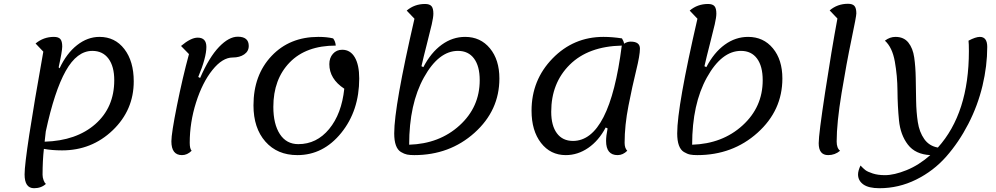

<svg xmlns="http://www.w3.org/2000/svg" viewBox="-20 -795 5267 1015"><path d="M160 200Q110 200 110 127Q110 32 209 -522L168 -565Q210 -600 265 -600Q289 -600 299 -588.5Q309 -577 309 -549Q309 -525 290 -439L295 -434Q332 -513 387.5 -556.5Q443 -600 506 -600Q588 -600 637.5 -535.5Q687 -471 687 -365Q687 -213 576 -106.5Q465 0 308 0Q254 0 212 -8Q205 55 205 129Q205 143 210.5 158Q216 173 223 177Q198 200 160 200ZM468 -526Q387 -526 327.5 -420Q268 -314 222 -100L216 -46Q384 -51 484 -139Q584 -227 584 -371Q584 -444 553.5 -485Q523 -526 468 -526Z M942 25Q886 25 886 -48Q886 -90 915.5 -237Q945 -384 979 -509L937 -552Q989 -596 1025 -596Q1071 -596 1071 -547Q1071 -491 1028 -388L1038 -383Q1086 -493 1138 -547Q1190 -601 1237 -601Q1295 -601 1295 -552Q1295 -524 1271 -507.5Q1247 -491 1210 -491Q1156 -491 1103 -425Q1050 -359 1016.5 -253.5Q983 -148 983 -40Q983 -9 993 2Q970 25 942 25Z M1552 25Q1446 25 1383 -46.5Q1320 -118 1320 -238Q1320 -398 1415.5 -499Q1511 -600 1663 -600Q1708 -600 1741 -592Q1753 -577 1755 -554Q1598 -554 1511.5 -465Q1425 -376 1425 -230Q1425 -139 1459.5 -86Q1494 -33 1557 -33Q1654 -33 1720 -113Q1786 -193 1800 -326Q1721 -378 1721 -456Q1721 -489 1740 -510.5Q1759 -532 1789 -532Q1832 -532 1855.5 -492Q1879 -452 1879 -380Q1879 -210 1784 -92.5Q1689 25 1552 25Z M2170 25Q2147 25 2132 22Q2117 19 2099.5 8.5Q2082 -2 2073 -26.5Q2064 -51 2064 -90Q2064 -233 2171 -696L2130 -739Q2171 -774 2227 -774Q2251 -774 2261 -762.5Q2271 -751 2271 -723Q2271 -704 2262.5 -666.5Q2254 -629 2236.5 -561.5Q2219 -494 2208 -445L2218 -440Q2258 -517 2315 -558.5Q2372 -600 2439 -600Q2520 -600 2570 -539.5Q2620 -479 2620 -380Q2620 -211 2488.5 -93Q2357 25 2170 25ZM2143 -30Q2303 -35 2409.5 -132Q2516 -229 2516 -371Q2516 -445 2486 -485.5Q2456 -526 2401 -526Q2299 -526 2221 -385.5Q2143 -245 2143 -30Z M2971 25Q2890 25 2840 -39.5Q2790 -104 2790 -210Q2790 -372 2901 -486Q3012 -600 3170 -600Q3217 -600 3268 -592Q3278 -576 3279 -564Q3296 -575 3314 -575Q3363 -575 3363 -538Q3363 -503 3343 -422Q3323 -341 3302.5 -236.5Q3282 -132 3282 -40Q3282 -12 3296 2Q3273 25 3245 25Q3184 25 3184 -50Q3184 -76 3192 -116L3182 -121Q3145 -51 3089.5 -13Q3034 25 2971 25ZM2894 -204Q2894 -131 2924 -90.5Q2954 -50 3009 -50Q3203 -50 3267 -554Q3090 -550 2992 -453Q2894 -356 2894 -204Z M3666 25Q3643 25 3628 22Q3613 19 3595.5 8.5Q3578 -2 3569 -26.5Q3560 -51 3560 -90Q3560 -233 3667 -696L3626 -739Q3667 -774 3723 -774Q3747 -774 3757 -762.5Q3767 -751 3767 -723Q3767 -704 3758.5 -666.5Q3750 -629 3732.5 -561.5Q3715 -494 3704 -445L3714 -440Q3754 -517 3811 -558.5Q3868 -600 3935 -600Q4016 -600 4066 -539.5Q4116 -479 4116 -380Q4116 -211 3984.5 -93Q3853 25 3666 25ZM3639 -30Q3799 -35 3905.5 -132Q4012 -229 4012 -371Q4012 -445 3982 -485.5Q3952 -526 3897 -526Q3795 -526 3717 -385.5Q3639 -245 3639 -30Z M4358 25Q4308 25 4308 -38Q4308 -85 4342 -307.5Q4376 -530 4407 -697L4366 -740Q4407 -775 4463 -775Q4487 -775 4497 -763.5Q4507 -752 4507 -724Q4507 -709 4481 -585Q4455 -461 4429 -303Q4403 -145 4403 -47Q4403 -12 4421 2Q4394 25 4358 25Z M4629 200Q4572 200 4544 180Q4516 160 4516 127Q4516 108 4529 80Q4543 95 4554.5 104Q4566 113 4593.5 122Q4621 131 4658 131Q4707 131 4772.5 104.5Q4838 78 4898 25Q4819 21 4779.5 -30.5Q4740 -82 4732.5 -158.5Q4725 -235 4724.5 -314.5Q4724 -394 4710.5 -469.5Q4697 -545 4658 -580Q4684 -600 4714 -600Q4758 -600 4782 -570Q4806 -540 4813 -491Q4820 -442 4821 -383Q4822 -324 4823 -263Q4824 -202 4832 -149.5Q4840 -97 4866 -60Q4892 -23 4938 -15Q5102 -197 5102 -525Q5102 -566 5100 -580Q5138 -600 5160 -600Q5199 -600 5199 -547Q5199 -447 5174 -342Q5149 -237 5099 -140Q5049 -43 4982 33Q4915 109 4823 154.5Q4731 200 4629 200Z"/></svg>

Font: Lemonada Light
Style: Regular
Weight: 300
Designer: Mohamed Gaber (Arabic), Eduardo Tunni (Latin)
Foundry: Kief Type Foundry
Version: Version 4.004